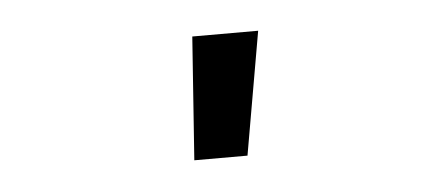

<svg xmlns="http://www.w3.org/2000/svg" viewBox="-27 -798 555 241"><g transform="rotate(-5 250.0 -677.5)"><path d="M210 -600 221 -755H304L277 -600Z"/></g></svg>

Font: Iosevka NFM
Style: Regular
Weight: 400
Monospace: yes
Designer: Belleve Invis
Foundry: Belleve Invis
Version: Version 29.0.4; ttfautohint (v1.8.4);Nerd Fonts 3.3.0